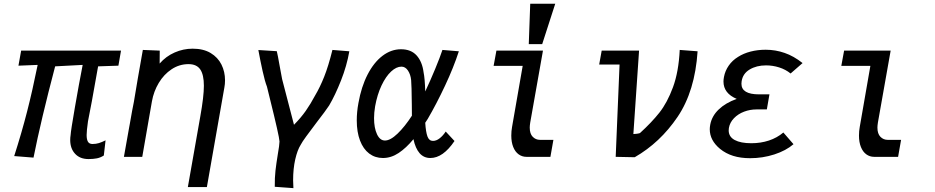

<svg xmlns="http://www.w3.org/2000/svg" viewBox="-20 -812 4840 994"><path d="M343.5 -87Q343.5 -100.5 345.5 -112Q346.5 -134 367.8 -256.5Q389 -379 408 -476L265.5 -468.5Q192 -190 153.5 4L53.5 -4Q92.5 -126 120.2 -234.2Q148 -342.5 175 -476L75.5 -472L89.5 -550H606.5L593 -472L488 -468.5L485 -452.5Q450.5 -255.5 435.5 -184Q428.5 -134 428.5 -113Q428.5 -89.5 435.5 -78Q442.5 -66.5 459 -66.5Q476.5 -66.5 492 -71.2Q507.5 -76 526.5 -85.5L517.5 -7Q500.5 4 481.5 7.8Q462.5 11.5 438.5 11.5Q394 11.5 368.8 -15.8Q343.5 -43 343.5 -87Z M1035.5 -368Q1035.5 -425 1016.8 -452.5Q998 -480 956 -480Q908.5 -480 868.5 -453.5Q828.5 -427 802 -382.8Q775.5 -338.5 766.5 -287L716.5 0H621.5L649 -154.5L652 -170.5Q657 -200.5 664 -238.2Q671 -276 673 -284Q690.5 -392 719.5 -553.5L807 -550L806.5 -483Q839 -520.5 884 -540.2Q929 -560 977.5 -560Q1033 -560 1070.5 -537.5Q1108 -515 1126.5 -477.8Q1145 -440.5 1145 -396.5Q1145 -376 1141.5 -358.5L1051 156.5H952.5L1017 -209.5Q1035.5 -312.5 1035.5 -368Z M1418.5 -15Q1426.5 -60 1427 -79.5Q1426 -105.5 1376.5 -304.5Q1363.5 -356 1362 -363.5Q1351.5 -390 1339.5 -444.2Q1327.5 -498.5 1317.5 -553L1413 -547Q1418 -527 1427.5 -472.5Q1436 -424 1440.5 -402.5L1502 -166Q1538 -202.5 1562.8 -237.8Q1587.5 -273 1611.5 -318Q1636.5 -360 1658.2 -414.5Q1680 -469 1701 -553.5L1788.5 -546.5Q1775.5 -471.5 1745.5 -395.5Q1715.5 -319.5 1684 -266Q1666 -238.5 1619.5 -178.5Q1585 -133 1564.8 -105.2Q1544.5 -77.5 1536.5 -62Q1519.5 -35 1508.5 13Q1497.5 61 1497.5 121.5Q1497.5 141 1499 162L1402.5 155Q1402 108 1406.2 71Q1410.5 34 1418.5 -15Z M1827 -188.5Q1827 -232.5 1835.5 -278Q1850.5 -363 1883 -426Q1915.5 -489 1960.2 -523Q2005 -557 2056 -557Q2108 -557 2137 -524.8Q2166 -492.5 2173 -437Q2179.5 -406.5 2181.5 -338.5Q2207 -392.5 2232.8 -454.8Q2258.5 -517 2270.5 -553.5L2355.5 -546.5Q2328.5 -463 2284.2 -368.8Q2240 -274.5 2194.5 -196.5L2181.5 -176.5Q2184.5 -128.5 2193 -105.5Q2201.5 -82.5 2221.5 -82.5Q2239 -82.5 2256.2 -96Q2273.5 -109.5 2287.5 -131L2333 -82Q2273.5 6 2208 6Q2174 6 2152.2 -19Q2130.5 -44 2120.5 -91.5Q2083 -46 2044 -20Q2005 6 1962.5 6Q1922 6 1891.2 -17.2Q1860.5 -40.5 1843.8 -84.5Q1827 -128.5 1827 -188.5ZM1916.5 -200.5Q1916.5 -149.5 1931.8 -117Q1947 -84.5 1973 -84.5Q2001 -84.5 2038.2 -120.2Q2075.5 -156 2112.5 -213Q2112 -231 2112 -269.5Q2111 -372 2108.5 -397.5Q2105.5 -426.5 2092 -446.8Q2078.5 -467 2058.5 -467Q2032 -467 2004.8 -441.8Q1977.5 -416.5 1955.2 -369.5Q1933 -322.5 1922 -261.5Q1916.5 -228.5 1916.5 -200.5Z M2627 -110Q2627 -133.5 2631 -155L2686 -471H2535.5L2550 -550H2791L2725 -177.5Q2722.5 -161.5 2722.5 -151.5Q2722.5 -119.5 2738 -103.8Q2753.5 -88 2775.5 -88H2845Q2839.5 -60 2829.5 0H2705.5Q2683 0 2665 -13Q2647 -26 2637 -51Q2627 -76 2627 -110ZM2854.5 -792.5 2787 -583.5H2717.5L2725 -792.5Z M3187.5 -478H3082L3095 -550H3288.5L3259 -118Q3266.5 -118 3277 -119.5Q3287.5 -121 3293 -123Q3353.5 -178 3394 -229.2Q3434.5 -280.5 3464 -360.2Q3493.5 -440 3499 -553.5L3591.5 -546.5Q3578 -340 3487.8 -206.8Q3397.5 -73.5 3266 2L3167.5 0Z M3707.5 -41.5Q3654.5 -85.5 3654.5 -143Q3654.5 -153.5 3657 -167Q3665.5 -211.5 3701 -245.5Q3736.5 -279.5 3794 -300Q3725.5 -329 3725.5 -390Q3725.5 -400 3728 -413.5Q3734 -445.5 3752.8 -472.5Q3771.5 -499.5 3801 -517.5Q3829 -535.5 3865.8 -545Q3902.5 -554.5 3944 -554.5Q3995 -554.5 4042 -538Q4089 -522 4135 -485.5L4073 -431.5Q4047 -452.5 4013.8 -463Q3980.5 -473.5 3946 -473.5Q3896.5 -473.5 3861 -452.2Q3825.5 -431 3819.5 -391Q3818.5 -382 3818.5 -378.5Q3818.5 -323.5 3909.5 -323.5H3963.5L3950 -245.5H3896Q3863 -245.5 3832 -233.8Q3801 -222 3779.8 -200Q3758.5 -178 3753.5 -149.5Q3752.5 -140.5 3752.5 -137Q3752.5 -104 3783.5 -87.2Q3814.5 -70.5 3869.5 -70.5Q3918.5 -70.5 3960.8 -84.5Q4003 -98.5 4035.5 -126L4088 -65.5Q4049 -32 3988.8 -12.5Q3928.5 7 3863.5 7Q3814.5 7 3776 -5Q3737.5 -17 3707.5 -41.5Z M4427 -110Q4427 -133.5 4431 -155L4486 -471H4335.5L4350 -550H4591L4525 -177.5Q4522.5 -161.5 4522.5 -151.5Q4522.5 -119.5 4538 -103.8Q4553.5 -88 4575.5 -88H4645Q4639.5 -60 4629.5 0H4505.5Q4483 0 4465 -13Q4447 -26 4437 -51Q4427 -76 4427 -110Z"/></svg>

Font: JuliaMono MediumItalic
Style: Regular
Weight: 500
Italic angle: -9°
Monospace: yes
Designer: cormullion
Foundry: corm
Version: Version 0.049; ttfautohint (v1.8.4)